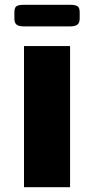

<svg xmlns="http://www.w3.org/2000/svg" viewBox="-20 -780 392 800"><path d="M80 -588H272V0H80ZM40 -703V-729Q40 -748 48.5 -754Q57 -760 80 -760H272Q294 -760 303 -754Q312 -748 312 -729V-703Q312 -684 302 -677Q292 -670 272 -670H80Q59 -670 49.5 -677Q40 -684 40 -703Z"/></svg>

Font: Gold Bold
Style: Regular
Weight: 400
Designer: jaiki
Version: Version 1.000